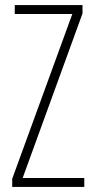

<svg xmlns="http://www.w3.org/2000/svg" viewBox="-20 -734 371 754"><path d="M311 0H28V-32L264 -679H38V-714H304V-681L69 -35H311Z"/></svg>

Font: Noto Sans Tamil ExtraCondensed ExtraLight
Style: Regular
Weight: 200
Width: 2
Designer: Jelle Bosma - Monotype Design Team
Foundry: Monotype Imaging Inc.
Version: Version 2.004; ttfautohint (v1.8.4.7-5d5b)